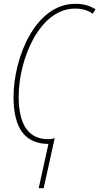

<svg xmlns="http://www.w3.org/2000/svg" viewBox="-20 -745 521 1007"><path d="M234 10 183 242H209L267 -21C258 -17 246 -15 233 -15C132 -15 78 -87 78 -238C78 -434 187 -700 374 -700C410 -700 442 -691 466 -673L481 -696C454 -714 421 -725 375 -725C164 -725 51 -440 51 -237C51 -72 111 9 234 10Z"/></svg>

Font: Noto Sans Condensed Thin
Style: Italic
Weight: 100
Width: 3
Italic angle: -12°
Designer: Monotype Design Team
Foundry: Monotype Imaging Inc.
Version: Version 2.013